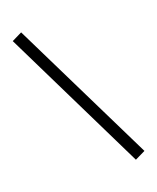

<svg xmlns="http://www.w3.org/2000/svg" viewBox="-225 -786 840 1026"><g transform="rotate(-30 195.0 -273.0)"><path d="M290 175 37 -703 99 -721 353 157Z"/></g></svg>

Font: EauTestText Medium
Style: Regular
Weight: 500
Designer: Christian Thalmann (Catharsis Fonts)
Version: Version 0.001;PS 000.001;hotconv 1.0.88;makeotf.lib2.5.64775